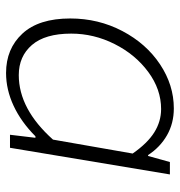

<svg xmlns="http://www.w3.org/2000/svg" viewBox="0 -581 594 634"><g transform="rotate(90 297.0 -264.0)"><path d="M41 -199Q41 -292 82.5 -371Q124 -450 192.5 -495.5Q261 -541 338 -541Q387 -541 426.5 -518.5Q466 -496 492 -456H495L515 -528H556L468 0H425L435 -84H430Q383 -37 329.5 -12Q276 13 221 13Q141 13 91 -41Q41 -95 41 -199ZM441 -142 487 -405Q453 -454 417 -476.5Q381 -499 340 -499Q275 -499 217.5 -456.5Q160 -414 125.5 -345.5Q91 -277 91 -202Q91 -116 128.5 -72.5Q166 -29 228 -29Q340 -29 441 -142Z"/></g></svg>

Font: Nebula Sans Light
Style: Regular
Weight: 300
Italic angle: -9°
Designer: Paul D. Hunt for Adobe (as Source Sans)
Foundry: Nebula Entertainment & Broadcasting LLC
Version: Version 1.010